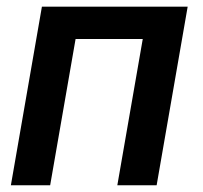

<svg xmlns="http://www.w3.org/2000/svg" viewBox="-20 -548 602 568"><path d="M535.2 -528.3H104L12.2 0H128.4L203.6 -432.6H402.3L327.1 0H443.4Z"/></svg>

Font: Roboto Medium
Style: Italic
Weight: 500
Italic angle: -12°
Designer: Google
Version: Version 2.137; 2017